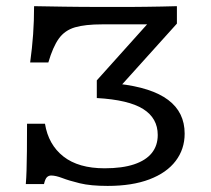

<svg xmlns="http://www.w3.org/2000/svg" viewBox="-20 -591 683 622"><path d="M328.7 11.3Q273.6 11.3 238.4 2.7Q203.2 -5.9 181.8 -14.2Q160.3 -22.4 145.8 -22.4Q137.7 -22.4 132.1 -17Q126.5 -11.7 122.5 5.2H63.6Q65.2 -13.4 66 -39.2Q66.8 -64.9 67.2 -101.7Q67.6 -138.5 67.6 -190.1H125.7Q136.8 -122.2 185.5 -84Q234.3 -45.8 318.9 -45.8Q376.1 -45.8 414.3 -58.6Q452.6 -71.4 471.8 -95.4Q491 -119.4 491 -153.7Q491 -208.2 443.7 -237.9Q396.5 -267.6 293.6 -273.4V-330.6L456.5 -512.1H310.9Q256 -512.1 223 -502.5Q189.9 -492.8 170.6 -466Q151.3 -439.1 136.6 -388.6H77.7Q84.2 -436 87.3 -479.8Q90.4 -523.6 90.4 -571Q132.1 -570.2 187.2 -569.4Q242.4 -568.5 313.8 -568.5H347Q375.1 -568.5 401.7 -568.5Q428.3 -568.5 453.6 -569Q478.8 -569.4 503.6 -569.8Q528.4 -570.2 553.1 -571V-514.5L359.8 -300L362.6 -319.6Q471.4 -307.5 524.8 -267.3Q578.2 -227.2 578.2 -158.1Q578.2 -107.9 549.1 -69.6Q520.1 -31.3 464.2 -10Q408.3 11.3 328.7 11.3Z"/></svg>

Font: Playfair 5pt SemiExpanded Light
Style: Regular
Weight: 300
Width: 6
Designer: Claus Eggers Sørensen
Foundry: Claus Eggers Sørensen
Version: Version 2.203